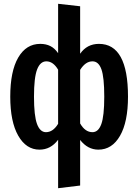

<svg xmlns="http://www.w3.org/2000/svg" viewBox="-20 -774 728 1011"><path d="M654 -265Q654 -132 612 -59Q570 14 498 14Q442 14 402 -37V203L286 217V-38Q247 14 188 14Q118 14 76 -59.5Q34 -133 34 -265Q34 -399 76 -471Q118 -543 192 -543Q222 -543 245 -531.5Q268 -520 286 -494V-754L402 -741V-491Q438 -543 501 -543Q654 -543 654 -265ZM286 -122V-407Q260 -451 224 -451Q192 -451 175.5 -408.5Q159 -366 159 -265Q159 -164 175 -121Q191 -78 222 -78Q259 -78 286 -122ZM529 -265Q529 -367 514 -409Q499 -451 467 -451Q430 -451 402 -406V-124Q428 -78 467 -78Q498 -78 513.5 -120.5Q529 -163 529 -265Z"/></svg>

Font: Fira Sans Compressed Medium
Style: Regular
Weight: 500
Width: 1
Designer: bBox Type GmbH & Carrois Corporate GbR & Edenspiekermann AG
Foundry: bBox Type GmbH & Carrois Corporate GbR & Edenspiekermann AG
Version: Version 4.301